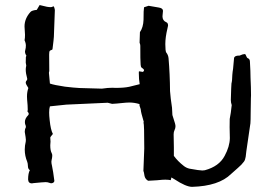

<svg xmlns="http://www.w3.org/2000/svg" viewBox="-20 -723 1074 757"><path d="M655.8 -23.4 653.3 -12.7Q643.6 -14.6 631.8 -14.6L620.1 -14.2Q604.5 -12.2 564 -10.3Q552.7 -16.6 549.8 -29.3Q547.4 -45.9 545.4 -49.3L548.8 -137.7Q548.8 -233.4 545.9 -239.3Q545.9 -241.7 546.9 -242.2Q535.2 -281.7 535.2 -289.6Q535.2 -292 532.5 -299.3Q529.8 -306.6 529.8 -309.1Q529.8 -311 530.3 -312.5Q510.3 -318.8 490.2 -318.8Q479.5 -318.8 460.2 -316.7Q440.9 -314.5 421.9 -313.5L404.8 -317.9Q387.2 -317.4 241.7 -310.5Q209 -307.6 176.8 -303.7Q173.8 -294.9 173.8 -279.3Q173.8 -267.1 175.8 -249.5Q179.7 -210.9 188.5 -194.8Q178.2 -183.1 178.2 -180.2L179.2 -165L178.2 -149.9Q178.2 -129.9 183.6 -119.6Q186 -115.7 186 -110.4Q186 -108.4 185.8 -105.7Q185.5 -103 185.1 -99.6Q184.6 -96.2 183.6 -92.8Q182.6 -89.4 182.6 -85.4Q182.6 -78.6 185.1 -68.8Q189.5 -48.8 194.3 -10.3Q194.3 -4.9 188.5 -2Q185.5 -0.5 182.1 -0.5Q178.7 -0.5 175.3 -2Q168 -4.9 160.2 -4.9Q150.9 -4.9 111.8 -1Q108.9 0 106 0Q95.7 0 92.3 -7.8L90.8 -15.1Q90.8 -40 97.7 -52.2Q90.3 -56.6 90.1 -67.9Q89.8 -79.1 87.4 -85Q77.6 -108.4 77.6 -133.3Q77.6 -148.4 81.5 -164.6Q82 -168 82 -171.9Q82 -178.2 77.6 -203.1Q77.6 -213.4 81.5 -219.7Q82 -221.2 82 -223.6L81.5 -227.1Q78.1 -234.4 78.1 -241.7Q78.1 -255.9 91.3 -269Q93.3 -271.5 93.3 -274.4Q93.3 -275.9 92.5 -277.6Q91.8 -279.3 90.3 -281Q88.9 -282.7 87.4 -284.7L88.4 -284.2Q89.4 -287.1 89.4 -290.5Q89.4 -305.7 86.9 -330.6L86.4 -342.8Q86.4 -360.8 91.8 -376Q81.5 -391.6 81.5 -397Q81.5 -402.8 86.9 -408.2Q87.4 -409.7 87.4 -412.6Q81.5 -434.1 81.5 -447.8Q81.5 -455.6 83 -461.4L83.5 -464.4Q83.5 -466.3 81.5 -476.1Q81.5 -495.1 82 -497.6Q84 -502.4 84 -503.9Q78.6 -511.2 78.6 -520.5Q78.6 -522.9 81.5 -534.7L82 -544.9Q81.5 -552.2 79.1 -558.6L76.7 -564.9L77.1 -565.9Q78.6 -572.8 78.6 -585.9Q76.7 -612.8 76.7 -618.7Q76.7 -649.9 100.1 -675.8Q105.5 -682.1 125 -684.1L136.2 -703.1L165 -696.3Q173.8 -694.8 179.7 -694.8Q184.1 -694.8 192.4 -696.3L184.1 -697.3L191.4 -698.7Q195.3 -692.4 196.3 -683.6Q196.3 -668.5 192.4 -578.1Q192.4 -572.3 187 -529.3Q187 -528.3 186.3 -527.8Q185.5 -527.3 184.1 -526.4Q179.2 -524.9 176.5 -522.7Q173.8 -520.5 173.8 -507.8L174.3 -442.4Q172.9 -439 172.9 -435.5Q174.3 -414.6 176.8 -393.6Q192.9 -387.7 236.3 -381.3Q272.5 -377 293.5 -376Q337.4 -374.5 381.8 -373.5Q405.3 -377 422.4 -377L436 -376.5Q469.7 -376.5 489.7 -380.9Q523.4 -389.6 530.8 -391.1Q527.3 -409.7 527.3 -436L527.8 -441.9L543.5 -439.5Q547.9 -442.9 547.9 -445.8Q547.9 -449.2 544.2 -451.9Q540.5 -454.6 537.1 -457.5Q533.7 -460.4 533.4 -495.1Q533.2 -529.8 533.2 -542.5Q533.2 -547.9 530.3 -554.7L531.7 -596.2Q544.9 -615.2 545.9 -645Q545.9 -684.1 547.9 -694.3L565.9 -700.2L605.5 -693.4Q622.6 -690.9 622.6 -680.2Q620.6 -663.6 620.6 -658.7Q620.6 -641.6 635.7 -635.3Q642.6 -632.8 642.6 -622.1L640.1 -610.4Q631.8 -575.7 631.8 -549.3Q631.8 -522 635.3 -516.1Q643.1 -506.8 644.5 -493.7Q649.9 -430.7 650.4 -363.8Q652.3 -336.9 658.2 -298.3L659.7 -269.5L664.1 -255.4Q671.9 -232.9 671.9 -225.6Q671.9 -217.3 668.2 -210.2Q664.6 -203.1 664.6 -193.4Q665.5 -168 665.5 -142.1V-108.4Q680.7 -87.4 704.6 -68.8Q714.4 -61 726.6 -58.1Q766.6 -50.8 777.8 -50.8Q783.2 -50.8 787.6 -51.8Q843.8 -66.9 865.7 -108.4Q885.7 -145.5 886.2 -178.2L885.3 -221.7Q885.3 -251.5 885.7 -253.9Q890.6 -278.3 893.1 -304.7Q893.1 -307.1 893.6 -308.6Q890.1 -318.8 890.1 -328.6Q891.6 -385.3 892.6 -394Q895.5 -403.8 896 -428.2Q897 -440.9 898.9 -451.2Q900.9 -478.5 902.8 -493.7Q904.3 -503.9 922.9 -503.9H924.8Q938 -509.8 943.8 -509.8Q947.3 -509.8 948.2 -507.8Q953.1 -495.1 956.5 -493.7Q964.8 -491.2 965.3 -481Q967.8 -439.5 967.8 -416L969.2 -379.4Q969.7 -372.6 969.7 -347.2Q969.7 -340.8 969.2 -335Q969.2 -315.4 968.8 -309.3Q968.3 -303.2 968.3 -276.4Q968.3 -248.5 967.3 -236.8Q965.8 -223.1 951.2 -126.5L948.7 -105Q946.8 -92.3 941.9 -85.9Q933.6 -74.2 917.5 -60.5L891.1 -37.1Q842.8 10.7 737.3 13.7Q713.4 13.7 668 -16.1Q661.1 -20.5 655.8 -23.4Z"/></svg>

Font: Kurland
Style: Regular
Weight: 400
Designer: GGBot
Version: 0.22